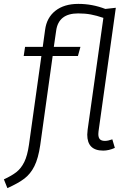

<svg xmlns="http://www.w3.org/2000/svg" viewBox="-72 -764 675 988"><path d="M506 -47 519 -3Q488 11 459 11Q377 11 377 -71Q377 -79 379 -97L460 -672Q425 -684 395.5 -689.5Q366 -695 330 -695Q229 -695 217 -606L205 -523H342L329 -476H199L135 -17Q125 51 105 91Q85 131 53.5 155Q22 179 -34 204L-52 159Q-11 140 13 121Q37 102 53 69.5Q69 37 77 -19L141 -476H50L57 -523H148L160 -610Q168 -673 213 -708.5Q258 -744 331 -744Q403 -744 470 -718L524 -724L435 -88Q434 -83 434 -74Q434 -56 442 -47.5Q450 -39 468 -39Q484 -39 506 -47Z"/></svg>

Font: Fira Sans Light
Style: Italic
Weight: 300
Italic angle: -8°
Designer: bBox Type GmbH & Carrois Corporate GbR & Edenspiekermann AG
Foundry: bBox Type GmbH & Carrois Corporate GbR & Edenspiekermann AG
Version: Version 4.301